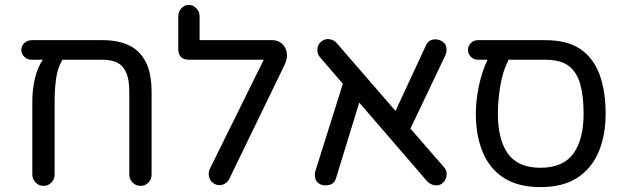

<svg xmlns="http://www.w3.org/2000/svg" viewBox="-20 -754 2545 784"><path d="M158 5Q139 5 125.5 -8.5Q112 -22 112 -41V-345Q112 -387 122.5 -433Q133 -479 155 -510H110Q92 -510 79.5 -522Q67 -534 67 -550Q67 -567 79.5 -578.5Q92 -590 110 -590H401Q460 -590 504.5 -570Q549 -550 574 -503.5Q599 -457 599 -377V-41Q599 -22 586 -8.5Q573 5 554 5Q535 5 521.5 -8.5Q508 -22 508 -41V-377Q508 -432 494 -460.5Q480 -489 456 -499.5Q432 -510 401 -510H235Q215 -476 209 -432.5Q203 -389 203 -340V-41Q203 -22 190 -8.5Q177 5 158 5Z M856 -3Q840 -11 834.5 -29.5Q829 -48 837 -65L1057 -510H753Q708 -510 708 -553V-688Q708 -707 721 -720.5Q734 -734 751 -734Q768 -734 781.5 -720.5Q795 -707 795 -688V-590H1093Q1115 -590 1131 -576Q1147 -562 1151 -538.5Q1155 -515 1141 -487L916 -23Q908 -7 890.5 -0.5Q873 6 856 -3Z M1289 -1Q1273 -8 1268 -24Q1263 -40 1268 -56L1380 -412L1286 -521Q1275 -534 1276 -552.5Q1277 -571 1290 -583Q1307 -597 1325.5 -594Q1344 -591 1355 -578L1595 -301L1719 -568Q1728 -588 1746 -592Q1764 -596 1780 -588Q1799 -579 1802.5 -561.5Q1806 -544 1798 -527L1656 -229L1794 -70Q1806 -56 1803.5 -37Q1801 -18 1787 -6Q1774 5 1755.5 2.5Q1737 0 1724 -14L1447 -335L1352 -26Q1345 -4 1325 1Q1305 6 1289 -1Z M2187 10Q2096 10 2037.5 -27.5Q1979 -65 1951 -133Q1923 -201 1923 -290Q1923 -342 1935 -401Q1947 -460 1971 -510H1931Q1915 -510 1903 -522Q1891 -534 1891 -550Q1891 -567 1903 -578.5Q1915 -590 1931 -590H2207Q2298 -590 2351.5 -552.5Q2405 -515 2429 -447.5Q2453 -380 2453 -290Q2453 -201 2424 -133Q2395 -65 2336.5 -27.5Q2278 10 2187 10ZM2013 -290Q2013 -184 2054 -126.5Q2095 -69 2187 -69Q2279 -69 2321 -126.5Q2363 -184 2363 -290Q2363 -361 2349.5 -410Q2336 -459 2302.5 -484.5Q2269 -510 2207 -510H2057Q2033 -465 2023 -404.5Q2013 -344 2013 -290Z"/></svg>

Font: Varela Round
Style: Regular
Weight: 400
Designer: Joe Prince, Avraham Cornfeld
Foundry: Joe Prince, Avraham Cornfeld
Version: Version 3.010; ttfautohint (v1.8.4.7-5d5b)